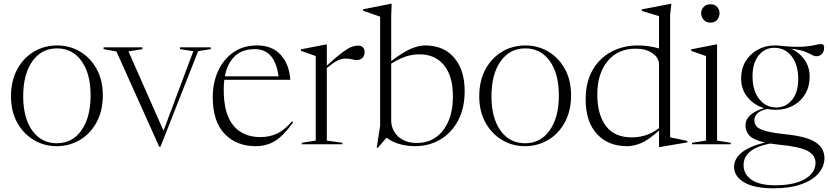

<svg xmlns="http://www.w3.org/2000/svg" viewBox="-20 -762 4374 1014"><path d="M279 10Q213.5 10 158.8 -22.5Q104 -55 71 -114.2Q38 -173.5 38 -253.5Q38 -335 70.5 -395.2Q103 -455.5 158.2 -488.8Q213.5 -522 282 -522Q348 -522 402.8 -489.5Q457.5 -457 490.2 -398Q523 -339 523 -258.5Q523 -177 490.2 -116.5Q457.5 -56 402 -23Q346.5 10 279 10ZM280 -5.5Q362 -5.5 410.2 -73.8Q458.5 -142 458.5 -258.5Q458.5 -373 410.5 -439.8Q362.5 -506.5 281 -506.5Q199 -506.5 150.8 -438.2Q102.5 -370 102.5 -253.5Q102.5 -139 150.5 -72.2Q198.5 -5.5 280 -5.5Z M1026.5 -492 827.5 13H821L595 -490L527 -502.5V-512H732V-502.5L658.5 -490.5L843.5 -71.5L1001 -491.5L930.5 -502.5V-512H1093.5V-502.5Z M1337.5 -522Q1418 -522 1463 -472Q1508 -422 1513 -340.5H1164.5Q1161.5 -316 1161.5 -288Q1161.5 -161.5 1212 -99.8Q1262.5 -38 1355 -38Q1403 -38 1442.2 -56Q1481.5 -74 1521.5 -120.5L1528 -115.5Q1477 -45 1432.5 -17.5Q1388 10 1330 10Q1229 10 1166.2 -55.2Q1103.5 -120.5 1103.5 -250Q1103.5 -323 1131 -385Q1158.5 -447 1211 -484.5Q1263.5 -522 1337.5 -522ZM1326 -502.5Q1258 -502.5 1219 -464.2Q1180 -426 1167.5 -359H1451Q1432 -502.5 1326 -502.5Z M1870.5 -521Q1905.5 -521 1905.5 -486Q1905.5 -467.5 1894 -456.2Q1882.5 -445 1864.5 -445Q1849.5 -445 1838.5 -448.8Q1827.5 -452.5 1807 -452.5Q1782.5 -452.5 1761.8 -442Q1741 -431.5 1706 -402.5V-19.5L1788 -8V0H1574V-8L1647.5 -19.5V-466Q1638 -470 1617.5 -476.8Q1597 -483.5 1569.5 -493.5V-501.5L1703 -527.5H1706V-415.5Q1757.5 -462.5 1787.8 -485Q1818 -507.5 1836.2 -514.2Q1854.5 -521 1870.5 -521Z M2172.5 10Q2130 10 2091.2 -0.8Q2052.5 -11.5 2021.5 -34.5L1975 19L1969.5 17.5L1987.5 -97V-674Q1978 -677.5 1952.5 -686.2Q1927 -695 1897.5 -705.5V-713L2044 -742H2048.5L2046 -677.5V-439.5Q2110.5 -488 2151.2 -505Q2192 -522 2225 -522Q2323 -522 2378.5 -457.2Q2434 -392.5 2434 -282Q2434 -189.5 2398.8 -124.2Q2363.5 -59 2304.2 -24.5Q2245 10 2172.5 10ZM2046 -125Q2046 -95 2061.5 -67.8Q2077 -40.5 2107 -23.8Q2137 -7 2181 -7Q2240.5 -7 2283.2 -37.8Q2326 -68.5 2349 -123.8Q2372 -179 2372 -253Q2372 -360 2325 -417.5Q2278 -475 2196 -475Q2161 -475 2127.2 -465Q2093.5 -455 2046 -426Z M2752 10Q2686.5 10 2631.8 -22.5Q2577 -55 2544 -114.2Q2511 -173.5 2511 -253.5Q2511 -335 2543.5 -395.2Q2576 -455.5 2631.2 -488.8Q2686.5 -522 2755 -522Q2821 -522 2875.8 -489.5Q2930.5 -457 2963.2 -398Q2996 -339 2996 -258.5Q2996 -177 2963.2 -116.5Q2930.5 -56 2875 -23Q2819.5 10 2752 10ZM2753 -5.5Q2835 -5.5 2883.2 -73.8Q2931.5 -142 2931.5 -258.5Q2931.5 -373 2883.5 -439.8Q2835.5 -506.5 2754 -506.5Q2672 -506.5 2623.8 -438.2Q2575.5 -370 2575.5 -253.5Q2575.5 -139 2623.5 -72.2Q2671.5 -5.5 2753 -5.5Z M3610 -10 3464.5 14.5H3460.5V-72.5Q3402.5 -20.5 3363.2 -5.2Q3324 10 3291.5 10Q3191.5 10 3132.2 -54.8Q3073 -119.5 3073 -237Q3073 -327.5 3109.2 -391.2Q3145.5 -455 3208.2 -488.5Q3271 -522 3349.5 -522Q3377 -522 3405.8 -518Q3434.5 -514 3460.5 -506V-677Q3454.5 -679 3438.2 -683.8Q3422 -688.5 3403 -694.2Q3384 -700 3369.5 -704.5V-712.5L3522.5 -742H3525.5L3519 -681.5V-36.5Q3525 -35.5 3543 -31.8Q3561 -28 3580.2 -24Q3599.5 -20 3610 -17.5ZM3460.5 -421.5Q3460.5 -456.5 3426 -480.8Q3391.5 -505 3337 -505Q3243 -505 3188.8 -439Q3134.5 -373 3134.5 -263Q3134.5 -158 3179.5 -97.2Q3224.5 -36.5 3316.5 -36.5Q3352.5 -36.5 3388.5 -47.2Q3424.5 -58 3460.5 -85.5Z M3732 -642.5Q3709 -642.5 3696 -657.5Q3683 -672.5 3683 -692Q3683 -711 3696 -725.2Q3709 -739.5 3732 -739.5Q3755 -739.5 3767.5 -725.2Q3780 -711 3780 -692Q3780 -672.5 3767.5 -657.5Q3755 -642.5 3732 -642.5ZM3767 -527.5V-19.5L3839 -8V0H3635V-8L3708.5 -19.5V-466Q3700 -469 3676.5 -477.2Q3653 -485.5 3630.5 -493.5V-501.5L3763.5 -527.5Z M4076.5 -182Q4054 -182 4032.5 -186.5Q3993.5 -178.5 3978.8 -162.2Q3964 -146 3964 -127.5Q3964 -108 3975.8 -94.2Q3987.5 -80.5 4022.5 -70.5Q4057.5 -60.5 4128 -53Q4242.5 -41 4288.2 -10Q4334 21 4334 73Q4334 118 4302.2 154.2Q4270.5 190.5 4210.8 211.5Q4151 232.5 4066.5 232.5Q3963 232.5 3910 201Q3857 169.5 3857 119.5Q3857 76.5 3897 43.8Q3937 11 4019.5 -9.5Q3959 -23 3938 -46Q3917 -69 3917 -99.5Q3917 -161 4015 -191Q3962 -207 3928 -248.5Q3894 -290 3894 -347.5Q3894 -398.5 3917.5 -437.8Q3941 -477 3981.5 -499.5Q4022 -522 4072.5 -522Q4090.5 -522 4107 -519.5Q4182 -512.5 4222.8 -515.5Q4263.5 -518.5 4283.8 -524Q4304 -529.5 4317.5 -529.5Q4332.5 -529.5 4332.5 -511Q4332.5 -489.5 4320.8 -477.2Q4309 -465 4292.5 -465Q4279.5 -465 4267 -472.5Q4254.5 -480 4230.5 -489.5Q4206.5 -499 4158.5 -504.5Q4202.5 -484.5 4229.2 -446Q4256 -407.5 4256 -356Q4256 -305.5 4232.8 -266Q4209.5 -226.5 4168.8 -204.2Q4128 -182 4076.5 -182ZM4084.5 -194.5Q4134 -196.5 4166 -238.5Q4198 -280.5 4195.5 -356Q4192.5 -428 4157 -469.5Q4121.5 -511 4064.5 -509.5Q4016 -508 3984 -465.8Q3952 -423.5 3954.5 -348Q3957 -277 3992.8 -235Q4028.5 -193 4084.5 -194.5ZM3907 109Q3907 159.5 3950 188Q3993 216.5 4074 216.5Q4174 216.5 4230.5 183.8Q4287 151 4287 97Q4287 57 4244.2 34.5Q4201.5 12 4089.5 1.5Q4066 -1 4046.5 -4Q3970.5 12 3938.8 40.8Q3907 69.5 3907 109Z"/></svg>

Font: Newsreader 72pt Light
Style: Regular
Weight: 300
Designer: Hugues Gentile
Foundry: Production Type
Version: Version 1.003; ttfautohint (v1.8.3)